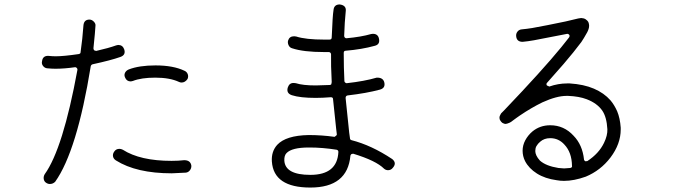

<svg xmlns="http://www.w3.org/2000/svg" viewBox="-20 -810 3040 863"><path d="M204 17Q195 17 186.5 11Q178 5 176.5 -6Q175 -17 181 -27Q263 -141 328 -496Q329 -500 325.5 -504Q322 -508 318 -508Q270 -501 229 -501Q214 -501 192 -503Q181 -504 173.5 -513.5Q166 -523 169 -535Q172 -559 196 -559Q216 -557 230 -557Q266 -557 334 -567Q342 -569 342 -574Q351 -637 355 -695Q357 -722 382 -722Q393 -722 402 -712.5Q411 -703 409 -693Q408 -670 400 -593Q400 -589 403 -584L412 -581Q469 -594 502 -606Q508 -608 511 -608Q531 -608 538 -589Q547 -563 521 -554Q479 -539 396 -521Q390 -519 388 -513Q326 -131 228 7Q218 17 204 17ZM752 -31Q593 -31 501 -89Q490 -96 488 -107Q486 -118 493 -128Q501 -141 517 -141Q524 -141 532 -137Q610 -87 751 -87Q783 -87 808 -90Q836 -90 840 -66Q841 -54 833.5 -44.5Q826 -35 815 -34Q765 -31 752 -31ZM796 -439Q790 -439 784 -442Q743 -461 678 -461Q615 -461 577 -446Q571 -444 568 -444Q549 -444 542 -462Q537 -473 542 -483Q547 -493 559 -498Q606 -516 679 -516Q759 -516 809 -492Q819 -488 823.5 -477.5Q828 -467 823 -455Q812 -439 796 -439Z M1375 33Q1210 33 1202 -84Q1199 -129 1226 -159Q1265 -201 1367 -203Q1426 -203 1483 -195H1484Q1494 -201 1494 -206L1491 -231Q1485 -283 1477 -364Q1477 -373 1467 -373Q1430 -370 1399 -370Q1329 -370 1292 -382Q1265 -391 1274 -418Q1281 -438 1301 -437Q1307 -437 1310 -436Q1341 -426 1399 -426Q1417 -426 1462 -428Q1466 -428 1469 -431L1471 -441Q1467 -519 1468 -566Q1468 -570 1465 -573Q1462 -576 1458 -576H1437Q1344 -576 1293 -593Q1282 -596 1277 -607Q1272 -618 1275 -628Q1281 -647 1302 -647Q1308 -647 1311 -646Q1354 -632 1438 -632H1461Q1471 -632 1471 -642Q1475 -742 1479 -764Q1481 -790 1507 -790Q1538 -786 1534 -759Q1529 -712 1527 -649Q1527 -644 1530 -641Q1533 -638 1537 -638Q1603 -644 1648 -657Q1651 -658 1656 -658Q1678 -658 1683 -638Q1690 -610 1664 -604Q1606 -588 1534 -582Q1525 -582 1525 -572Q1525 -504 1528 -446Q1528 -441 1532 -438.5Q1536 -436 1538 -436Q1619 -445 1673 -461Q1701 -462 1707 -441Q1714 -414 1687 -407Q1628 -391 1542 -381Q1533 -379 1533.5 -369Q1534 -359 1547 -239Q1549 -215 1553 -189Q1553 -182 1560 -180Q1650 -157 1743 -95Q1765 -77 1745 -55Q1737 -45 1724 -45Q1714 -45 1706 -52Q1670 -88 1568 -119Q1563 -119 1559 -117Q1555 -113 1555 -110Q1542 33 1375 33ZM1368 -147Q1292 -147 1268 -122Q1257 -111 1258 -88Q1262 -24 1375 -24Q1496 -24 1501 -127Q1501 -135 1493 -137Q1429 -147 1372 -147Z M2515 3Q2498 3 2482 0Q2430 -7 2393.5 -30Q2357 -53 2340 -86Q2329 -108 2329 -132.5Q2329 -157 2341 -179.5Q2353 -202 2373 -219Q2407 -247 2453 -247Q2515 -247 2558 -200Q2598 -159 2605 -93Q2605 -89 2611 -85L2620 -86Q2672 -120 2695 -168Q2711 -201 2710 -229Q2707 -284 2687 -313Q2664 -346 2617 -364Q2583 -377 2534 -379H2526Q2482 -379 2418 -350Q2367 -325 2317 -291Q2311 -287 2302 -280.5Q2293 -274 2289 -271Q2280 -264 2277 -262Q2274 -260 2269.5 -258Q2265 -256 2260 -254.5Q2255 -253 2253 -253Q2248 -253 2244 -255Q2237 -257 2232.5 -263Q2228 -269 2227 -271Q2225 -277 2225 -281.5Q2225 -286 2227 -290L2231 -298Q2231 -299 2233 -301L2245 -313Q2418 -494 2503 -598Q2524 -624 2538 -642Q2542 -649 2538.5 -653.5Q2535 -658 2530 -658Q2445 -641 2380 -629Q2352 -624 2329 -622Q2302 -622 2300 -648Q2299 -659 2306 -668Q2313 -677 2325 -678Q2347 -680 2372 -684Q2383 -686 2441 -697Q2534 -715 2579 -727Q2589 -729 2592.5 -729Q2596 -729 2605 -727Q2612 -725 2620 -717Q2624 -713 2626 -707Q2628 -699 2628 -694Q2628 -685 2624 -675Q2620 -665 2616 -659Q2605 -639 2593 -621Q2561 -578 2513 -522Q2447 -447 2439 -438Q2434 -433 2438 -426L2449 -421Q2489 -435 2529 -435H2541Q2604 -431 2649.5 -411.5Q2695 -392 2724 -359Q2741 -339 2754 -310Q2767 -279 2770 -236V-228Q2770 -163 2724 -102Q2680 -44 2613 -16Q2560 3 2515 3ZM2453 -189Q2426 -189 2408 -173Q2398 -165 2391 -153Q2386 -144 2386 -131Q2386 -122 2391 -111Q2396 -100 2407 -88Q2434 -64 2490 -55Q2508 -53 2515.5 -53Q2523 -53 2543 -55Q2553 -57 2551 -65Q2550 -125 2517 -160Q2491 -189 2453 -189Z"/></svg>

Font: Shin Retro Maru Gothic Regular
Style: Regular
Weight: 400
Designer: Iose
Foundry: Typographish
Version: Version 1.002